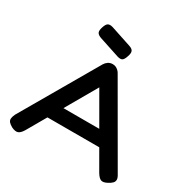

<svg xmlns="http://www.w3.org/2000/svg" viewBox="-202 -1081 1239 1272"><g transform="rotate(30 417.0 -445.0)"><path d="M816 -76Q828 -57 828.5 -42.5Q829 -28 819 -17Q809 -6 788 5Q758 21 740.5 14Q723 7 705 -23L422 -514L140 -24Q122 6 104 12.5Q86 19 56 5Q36 -6 26.5 -17Q17 -28 18 -42.5Q19 -57 29 -78L365 -657Q373 -671 388 -681.5Q403 -692 423 -692Q437 -692 447.5 -687Q458 -682 466.5 -674Q475 -666 480 -657ZM191 -170 240 -276H599L648 -170ZM426 -751 268 -803Q243 -812 237 -826Q231 -840 240 -867Q249 -896 262 -903.5Q275 -911 299 -904L456 -852Q481 -844 487 -829.5Q493 -815 483 -787Q474 -759 462 -751.5Q450 -744 426 -751Z"/></g></svg>

Font: Fredoka SemiExpanded Medium
Style: Regular
Weight: 500
Width: 6
Designer: Ben Nathan
Foundry: Milena B. Brandão, Ben Nathan
Version: Version 2.001